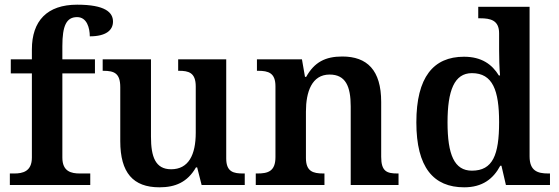

<svg xmlns="http://www.w3.org/2000/svg" viewBox="-20 -789 2383 819"><path d="M22 0H365V-49H321C284 -49 246 -57 246 -117V-476H385V-536H246V-592C246 -679 263 -716 309 -716C351 -716 363 -669 363 -634C432 -634 462 -660 462 -697C462 -736 429 -769 309 -769C181 -769 116 -700 116 -578V-536H26V-476H116V-117C116 -57 76 -49 41 -49H22Z M660 10C727 10 779 -11 816 -75H821L840 0H1024V-49H1017C977 -49 945 -55 945 -113V-536H740V-487H743C784 -487 815 -480 815 -420V-223C815 -128 784 -67 710 -67C643 -67 624 -120 624 -206V-536H418V-487H421C468 -487 493 -476 493 -417V-187C493 -52 548 10 660 10Z M1071 0H1364V-49H1359C1315 -49 1285 -58 1285 -115V-313C1285 -397 1310 -471 1386 -471C1454 -471 1476 -421 1476 -335V0H1680V-49H1675C1630 -49 1606 -58 1606 -120V-354C1606 -490 1546 -548 1440 -548C1368 -548 1321 -524 1286 -461H1281L1268 -536H1076V-487H1081C1125 -487 1155 -478 1155 -421V-119C1155 -58 1123 -49 1078 -49H1071Z M1960 10C2038 10 2084 -26 2114 -82H2119L2138 0H2326V-49H2318C2272 -49 2239 -61 2239 -122V-760H2020V-711H2028C2072 -711 2109 -703 2109 -647V-578C2109 -544 2110 -499 2113 -467H2108C2079 -514 2035 -547 1959 -547C1829 -547 1756 -460 1756 -267C1756 -75 1829 10 1960 10ZM1993 -61C1918 -61 1889 -129 1889 -267C1889 -403 1918 -477 1993 -477C2082 -477 2109 -403 2109 -268C2109 -128 2082 -61 1993 -61Z"/></svg>

Font: Noto Serif Devanagari SemiBold
Style: Regular
Weight: 600
Designer: Universal Thirst, Indian Type Foundry and the Monotype Design Team
Foundry: Monotype Imaging Inc.
Version: Version 2.004